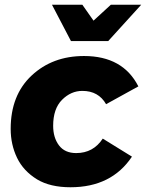

<svg xmlns="http://www.w3.org/2000/svg" viewBox="-20 -783 620 809"><path d="M436 -610H279L199 -763H327L374 -696L447 -763H575ZM277 6Q191.5 6 136.5 -27Q78.5 -62.5 51.8 -118.2Q25 -174 25 -240Q25 -382 113 -464.5Q201 -547 334 -547Q498 -547 563 -419L427 -344Q395 -400 327 -400Q279 -400 241.5 -362.5Q204 -325 204 -253Q204 -203 228.5 -170.5Q253 -138 301 -138Q373 -138 413 -199L536 -123Q450 6 277 6Z"/></svg>

Font: Argentum Sans
Style: Bold Italic
Weight: 700
Italic angle: -11°
Designer: Julieta Ulanovsky (font), Cristiano Sobral (main changes and remaster)
Foundry: Julieta Ulanovsky (font), Cristiano Sobral (main changes and remaster)
Version: Version 2.007;June 15, 2022;FontCreator 14.0.0.2814 64-bit; 